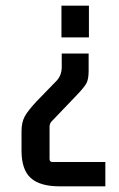

<svg xmlns="http://www.w3.org/2000/svg" viewBox="-20 -510 420 678"><path d="M197 -490H294V-378H197ZM198 -321H293V-260Q293 -231 285.5 -216.5Q278 -202 250 -173L162 -81Q155 -73 155 -63V51Q155 62 165 62H352V148H191Q121 148 88.5 118.5Q56 89 56 22V-47Q56 -78 67.5 -99Q79 -120 111 -154L180 -225Q197 -243 198 -271Z"/></svg>

Font: Gemunu Libre SemiBold
Style: Regular
Weight: 600
Designer: Puspanada Ekanayake, Sola Matas, Pathum Egodawatta, Kosala Senevirathne
Foundry: mooniak
Version: Version 1.100